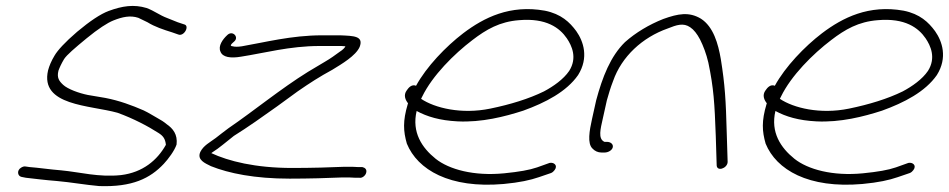

<svg xmlns="http://www.w3.org/2000/svg" viewBox="-20 -591 3198 647"><path d="M51 -26C36 -17 39 2 52 5L67 8C94 11 133 16 172 19C218 23 268 32 314 36C426 40 486 10 532 -39C547 -55 568 -83 575 -104C579 -138 563 -158 541 -173C533 -180 522 -187 509 -194C496 -201 483 -210 464 -219C425 -236 382 -252 335 -261L276 -271C246 -277 208 -291 193 -305C179 -318 171 -329 177 -353C181 -364 187 -377 196 -392C205 -406 232 -429 272 -462C311 -494 342 -514 362 -522C392 -534 419 -540 446 -531L477 -516C501 -501 531 -491 560 -482L580 -475C600 -466 621 -505 600 -509L579 -516C567 -521 556 -525 544 -530C517 -540 501 -554 474 -564C431 -577 392 -571 346 -554C319 -544 283 -520 240 -484C198 -448 174 -421 164 -404C153 -386 146 -369 142 -354C114 -234 283 -237 376 -211C429 -192 480 -165 514 -143C530 -133 537 -123 539 -103C510 -51 461 -10 388 -1C312 7 250 -11 186 -17C148 -20 108 -26 80 -28L66 -30C61 -31 56 -29 51 -26Z M723 -417C730 -398 757 -394 792 -400C870 -412 956 -436 1057 -436H1116C1128 -436 1138 -436 1144 -435C1142 -430 1135 -423 1124 -416C1109 -405 1094 -394 1075 -383L1018 -349C926 -292 835 -217 750 -159C733 -146 718 -135 707 -126C687 -111 666 -101 655 -79C643 -52 671 -41 691 -31C751 -7 838 11 956 11C1020 11 1089 9 1132 7C1154 7 1169 7 1178 8H1191C1201 10 1212 0 1214 -9C1217 -20 1210 -26 1201 -28H1187C1178 -29 1164 -29 1141 -29C1098 -27 1029 -25 965 -25C840 -25 750 -48 692 -75L696 -78C720 -93 741 -112 768 -133C813 -161 867 -199 913 -232L983 -283C1025 -312 1056 -332 1100 -356C1131 -375 1179 -403 1192 -433C1206 -470 1172 -470 1126 -472H1065C962 -472 871 -448 795 -435C782 -433 771 -433 764 -435C761 -435 760 -436 758 -437V-439C759 -443 766 -448 769 -451C787 -466 763 -491 745 -472C731 -459 714 -436 723 -417Z M1351 -287C1338 -270 1347 -253 1355 -243L1354 -240C1337 -183 1339 -149 1351 -107C1387 -19 1495 45 1677 29C1731 24 1767 16 1796 6L1837 -8C1842 -10 1846 -14 1849 -18C1861 -34 1846 -45 1832 -42L1790 -27C1764 -18 1729 -12 1679 -7C1577 3 1493 -20 1448 -56C1402 -93 1367 -145 1384 -217C1419 -198 1462 -185 1522 -182C1603 -178 1681 -198 1743 -218C1818 -245 1889 -282 1928 -338C1965 -397 1946 -452 1922 -486C1900 -516 1871 -544 1816 -555C1699 -576 1611 -532 1541 -479C1482 -434 1417 -366 1382 -302C1368 -308 1357 -296 1351 -287ZM1399 -258 1403 -266C1437 -336 1510 -409 1572 -456C1619 -492 1664 -518 1729 -523C1821 -531 1866 -497 1890 -462C1907 -437 1926 -396 1898 -352C1879 -324 1845 -300 1813 -283C1762 -258 1700 -239 1632 -225C1535 -205 1445 -227 1399 -258Z M1975 -190C1966 -150 1959 -108 1976 -91C1984 -82 1995 -77 2007 -77H2017C2030 -77 2043 -85 2045 -95C2047 -105 2038 -113 2025 -113H2017C1994 -123 2004 -158 2011 -190L2025 -253C2031 -274 2037 -295 2046 -318C2075 -401 2145 -465 2230 -495C2260 -507 2283 -515 2306 -499C2318 -491 2329 -477 2339 -458C2350 -436 2360 -410 2367 -380C2385 -294 2388 -243 2392 -133L2395 -36C2394 -11 2431 -23 2432 -45L2429 -142C2426 -254 2423 -305 2409 -392C2400 -444 2384 -501 2342 -528C2302 -552 2265 -545 2215 -527C2167 -508 2122 -481 2086 -449C2037 -401 2010 -331 1989 -253Z M2560 -287C2547 -270 2556 -253 2564 -243L2563 -240C2546 -183 2548 -149 2560 -107C2596 -19 2704 45 2886 29C2940 24 2976 16 3005 6L3046 -8C3051 -10 3055 -14 3058 -18C3070 -34 3055 -45 3041 -42L2999 -27C2973 -18 2938 -12 2888 -7C2786 3 2702 -20 2657 -56C2611 -93 2576 -145 2593 -217C2628 -198 2671 -185 2731 -182C2812 -178 2890 -198 2952 -218C3027 -245 3098 -282 3137 -338C3174 -397 3155 -452 3131 -486C3109 -516 3080 -544 3025 -555C2908 -576 2820 -532 2750 -479C2691 -434 2626 -366 2591 -302C2577 -308 2566 -296 2560 -287ZM2608 -258 2612 -266C2646 -336 2719 -409 2781 -456C2828 -492 2873 -518 2938 -523C3030 -531 3075 -497 3099 -462C3116 -437 3135 -396 3107 -352C3088 -324 3054 -300 3022 -283C2971 -258 2909 -239 2841 -225C2744 -205 2654 -227 2608 -258Z"/></svg>

Font: Stray Cat
Style: ExtObl
Weight: 400
Version: Version 1.0